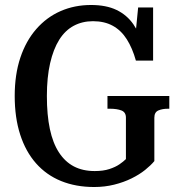

<svg xmlns="http://www.w3.org/2000/svg" viewBox="-20 -740 715 770"><path d="M599 -268V-94Q585 -77 562 -58.5Q539 -40 507.5 -24.5Q476 -9 438 0.5Q400 10 358 10Q284 10 225 -14Q166 -38 124.5 -85Q83 -132 61 -200Q39 -268 39 -355Q39 -441 61.5 -508.5Q84 -576 125.5 -623.5Q167 -671 223 -695.5Q279 -720 345 -720Q406 -720 447.5 -700Q489 -680 515 -642.5Q541 -605 554 -553L519 -557L534 -710H594V-497H525Q511 -547 488.5 -582.5Q466 -618 432.5 -636.5Q399 -655 353 -655Q310 -655 275.5 -636.5Q241 -618 217.5 -580.5Q194 -543 181 -486.5Q168 -430 168 -355Q168 -279 180 -222.5Q192 -166 216.5 -128.5Q241 -91 276.5 -72.5Q312 -54 360 -54Q394 -54 418.5 -62Q443 -70 459 -81Q475 -92 485 -102V-268Q485 -290 467 -297Q449 -304 420 -304H411V-355H659V-304H654Q631 -304 615 -297Q599 -290 599 -268Z"/></svg>

Font: Roboto Serif 28pt Condensed Medium
Style: Regular
Weight: 500
Width: 3
Designer: Greg Gazdowicz
Foundry: Commercial Type
Version: Version 1.008